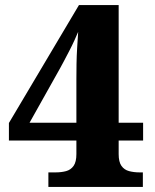

<svg xmlns="http://www.w3.org/2000/svg" viewBox="-20 -734 607 754"><path d="M170 0V-57H198Q221 -57 239.5 -62Q258 -67 269 -82.5Q280 -98 280 -129V-182H15V-251L290 -714H446V-252H542V-182H446V-129Q446 -98 457 -82.5Q468 -67 487 -62Q506 -57 528 -57H541V0ZM96 -252H280V-423Q280 -452 280.5 -483.5Q281 -515 283 -546.5Q285 -578 287 -609Q282 -597 272.5 -576Q263 -555 251.5 -533Q240 -511 230 -492Q220 -473 216 -466Z"/></svg>

Font: Noto Serif Hebrew ExtraBold
Style: Regular
Weight: 800
Version: Version 2.003